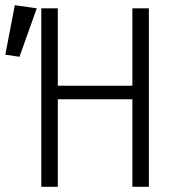

<svg xmlns="http://www.w3.org/2000/svg" viewBox="-66 -719 686 739"><path d="M443.5 0V-337H156.5V0H93V-687H156.5V-389H443.5V-687H507V0ZM-9 -699 75.5 -687 9 -500.5 -45.5 -508.5Z"/></svg>

Font: Fira Code Light Light
Style: Regular
Weight: 300
Monospace: yes
Version: Version 5.002